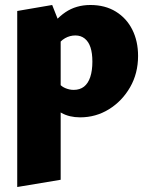

<svg xmlns="http://www.w3.org/2000/svg" viewBox="-20 -460 600 769"><path d="M301 10Q258 10 226.5 -7.5Q195 -25 176 -53L212 -132Q223 -115 240.5 -107.5Q258 -100 275 -100Q300 -100 316.5 -113Q333 -126 341.5 -151.5Q350 -177 350 -213Q350 -247 342.5 -270Q335 -293 319.5 -305.5Q304 -318 282 -318Q260 -318 240.5 -307Q221 -296 205 -271L159 -320Q199 -382 242 -411Q285 -440 342 -440Q401 -440 444 -413.5Q487 -387 510 -341Q533 -295 533 -236Q533 -166 501 -110.5Q469 -55 416.5 -22.5Q364 10 301 10ZM49 289V-416L189 -440L223 -354V260Z"/></svg>

Font: Ysabeau Office Black
Style: Regular
Weight: 900
Designer: Christian Thalmann (Catharsis Fonts)
Version: Version 2.001;gftools[0.9.30]; featfreeze: tnum,lnum,ss02